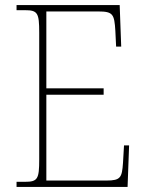

<svg xmlns="http://www.w3.org/2000/svg" viewBox="-20 -734 575 754"><path d="M45 0H481L487 -163H467L463 -94C459 -37 454 -25 398 -25H162V-362H387V-387H162V-689H366C424 -689 429 -678 433 -613L436 -551H456L450 -714H45V-694H78C128 -694 134 -683 134 -606V-108C134 -31 128 -20 78 -20H45Z"/></svg>

Font: Noto Serif Thai SemiCondensed Thin
Style: Regular
Weight: 100
Width: 4
Designer: Monotype Design Team
Foundry: Monotype Imaging Inc.
Version: Version 2.002